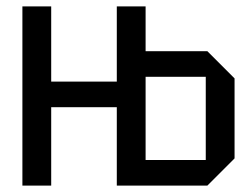

<svg xmlns="http://www.w3.org/2000/svg" viewBox="-20 -580 788 600"><path d="M345 0V-245H140V0H50V-560H140V-325H345V-560H435V-420H628L713 -335V-85L628 0ZM435 -80H623V-340H435Z"/></svg>

Font: Tektur SemiCondensed
Style: Regular
Weight: 400
Width: 4
Designer: Adam Jagosz
Foundry: Adam Jagosz
Version: Version 1.005;gftools[0.9.30]